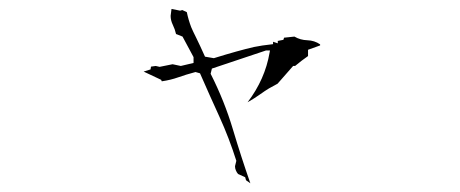

<svg xmlns="http://www.w3.org/2000/svg" viewBox="-20 -425 1040 434"><path d="M581.5 -311H590.3L589.4 -306.2Q579.1 -245.6 539.6 -193.8Q555.7 -203.1 564.9 -209.7Q574.2 -216.3 578.6 -219.2Q583 -222.2 587.9 -225.1Q597.7 -230.5 607.4 -235.8L642.6 -275.9H644.5H647L661.6 -287.6L676.3 -298.3V-312.5L703.6 -322.3V-324.7Q690.9 -333.5 674.8 -334Q658.7 -334.5 645.5 -342.3L622.1 -339.8L620.6 -335L607.9 -332.5V-327.1L597.2 -330.6V-325.2Q570.8 -322.3 554.2 -318.8Q520 -311 463.4 -293.5L443.4 -296.9Q431.6 -323.2 423.6 -339.4Q415.5 -355.5 412.1 -363.8Q405.8 -380.4 402.3 -397.5L392.1 -402.3L387.2 -400.9Q374 -403.3 367.7 -404.8L365.7 -389.2Q365.7 -378.9 370.6 -368.9Q375.5 -358.9 377.9 -348.1L392.6 -342.3L417.5 -295.9V-282.7L388.7 -275.9L370.1 -279.8L340.8 -273.9L332 -275.9L321.3 -274.4L320.3 -268.1L304.7 -263.2L344.2 -244.6L345.7 -241.2Q365.7 -244.1 382.8 -250.2Q399.9 -256.3 421.9 -262.2L432.1 -259.3Q454.1 -209 476.1 -160.9Q498 -112.8 514.2 -61.5L511.2 -49.3Q511.2 -44.4 513.2 -39.8Q515.1 -35.2 518.1 -31.7L534.2 -24.4L536.1 -17.6L545.9 -10.7Q525.4 -69.3 506.3 -133.1Q487.3 -196.8 456.1 -258.3L459 -270Z"/></svg>

Font: Bakudai
Style: Light
Weight: 300
Version: Version 1.48